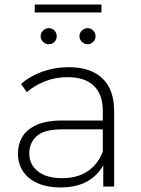

<svg xmlns="http://www.w3.org/2000/svg" viewBox="-20 -822 623 846"><path d="M435 0V-119L433 -137V-333Q433 -406 393.5 -444Q354 -482 278 -482Q224 -482 177.5 -463.5Q131 -445 98 -416L73 -452Q112 -487 167 -506.5Q222 -526 282 -526Q379 -526 431 -477Q483 -428 483 -331V0ZM247 4Q189 4 146.5 -14.5Q104 -33 81.5 -67Q59 -101 59 -145Q59 -185 77.5 -217.5Q96 -250 139 -270.5Q182 -291 254 -291H446V-252H255Q174 -252 141.5 -222Q109 -192 109 -147Q109 -97 147 -67Q185 -37 254 -37Q320 -37 365.5 -67Q411 -97 433 -154L447 -120Q426 -63 375.5 -29.5Q325 4 247 4ZM366 -627Q352 -627 341 -637.5Q330 -648 330 -662Q330 -677 341 -687.5Q352 -698 366 -698Q380 -698 390.5 -687.5Q401 -677 401 -662Q401 -648 390.5 -637.5Q380 -627 366 -627ZM195 -627Q181 -627 170 -637.5Q159 -648 159 -662Q159 -677 170 -687.5Q181 -698 195 -698Q210 -698 220 -687.5Q230 -677 230 -662Q230 -648 220 -637.5Q210 -627 195 -627ZM133 -767V-802H427V-767Z"/></svg>

Font: Montserrat Thin Light
Style: Regular
Weight: 300
Version: Version 9.000